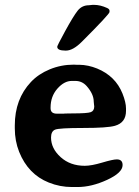

<svg xmlns="http://www.w3.org/2000/svg" viewBox="-20 -732 561 773"><path d="M283.2 -406.2H269Q238.3 -406.2 210.9 -375Q183.6 -343.8 183.6 -298.8V-296.4Q183.6 -274.4 208.5 -274.4H237.8L240.2 -274.9L272.9 -275.4Q331.5 -275.4 345.5 -280.5Q359.4 -285.6 359.4 -303.7L358.4 -312L357.4 -322.8Q357.4 -353 329.1 -385.3Q310.5 -406.2 283.2 -406.2ZM420.9 -689V-683.6Q420.9 -675.3 309.6 -564Q273.9 -528.3 245.6 -528.3H243.2Q210.4 -528.3 210.4 -543.9Q210.4 -548.3 242.4 -606.9Q274.4 -665.5 292 -688.2Q309.6 -710.9 337.9 -710.9L352.5 -712.4H358.9Q383.8 -712.4 411.6 -699.7Q420.9 -695.3 420.9 -689ZM185.5 -178.2Q185.5 -134.3 224.1 -99.4Q262.7 -64.5 321.3 -64.5Q348.1 -64.5 391.4 -77.4Q434.6 -90.3 450.2 -90.3Q473.6 -90.3 473.6 -67.4Q473.6 -36.6 411.1 -7.8Q348.6 21 292 21H270Q221.2 21 176.3 2.9Q93.3 -30.3 57.1 -120.6Q39.6 -164.6 39.6 -215.3V-227.1Q39.6 -333 104.5 -401.9Q134.8 -434.1 180.4 -452.9Q226.1 -471.7 276.9 -471.7L288.1 -471.2H299.3Q335 -470.7 371.1 -456.1Q444.8 -425.8 473.1 -355.5Q487.3 -319.8 487.3 -295.4V-285.6Q487.3 -238.3 442.9 -225.6Q412.6 -216.8 315.2 -216.8Q217.8 -216.8 201.7 -210Q185.5 -203.1 185.5 -178.2Z"/></svg>

Font: Averia Serif Libre
Style: Bold
Weight: 700
Version: Version 1.002